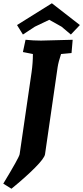

<svg xmlns="http://www.w3.org/2000/svg" viewBox="-51 -953 508 1173"><path d="M386 -629 322 -623Q306 -575 301 -542L224 -10Q220 14 163 71.5Q106 129 19 200L-31 169Q66 9 69 -11L142 -512Q150 -569 150 -623L89 -635L105 -710Q153 -705 200 -705L393 -710ZM266 -933 437 -800 382 -742 325 -790 250 -832 162 -790 89 -742 53 -800Z"/></svg>

Font: Andada
Style: Bold Italic
Weight: 700
Italic angle: -8.29999°
Designer: Carolina Giovagnoli
Foundry: Carolina Giovagnoli
Version: Version 1.003